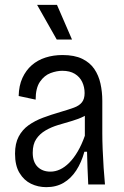

<svg xmlns="http://www.w3.org/2000/svg" viewBox="-20 -761 510 792"><path d="M171 11Q137 11 108 -3Q79 -17 60.5 -47.5Q42 -78 42 -127Q42 -169 57 -197.5Q72 -226 98 -244.5Q124 -263 157.5 -275.5Q191 -288 229 -299Q263 -309 285 -317Q307 -325 318 -339Q329 -353 329 -377Q329 -402 319 -423Q309 -444 288.5 -456.5Q268 -469 237 -469Q214 -469 188.5 -459.5Q163 -450 145 -424Q127 -398 127 -350L57 -365Q58 -408 72.5 -439.5Q87 -471 111 -492Q135 -513 167.5 -523.5Q200 -534 238 -534Q287 -534 319 -518.5Q351 -503 369 -476.5Q387 -450 394.5 -416Q402 -382 402 -345V-211Q402 -182 403.5 -144.5Q405 -107 407.5 -69Q410 -31 413 0H344Q342 -34 341 -68Q340 -102 339 -135H328Q316 -91 294.5 -58Q273 -25 242.5 -7Q212 11 171 11ZM188 -53Q208 -53 227.5 -62Q247 -71 265.5 -89.5Q284 -108 300.5 -136Q317 -164 330 -201V-303L358 -310Q348 -292 326 -281Q304 -270 276.5 -262Q249 -254 220.5 -245.5Q192 -237 168 -223Q144 -209 129.5 -187.5Q115 -166 115 -131Q115 -93 135 -73Q155 -53 188 -53ZM214 -598 133 -741H215L277 -598Z"/></svg>

Font: Bricolage Grotesque SemiCondensed Light
Style: Regular
Weight: 300
Width: 4
Designer: Mathieu Triay
Foundry: Atelier Triay
Version: Version 1.000;gftools[0.9.30]